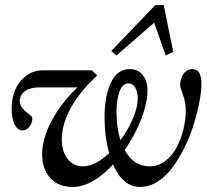

<svg xmlns="http://www.w3.org/2000/svg" viewBox="-20 -723 811 754"><path d="M437 -504.9 417 -522.9 589.8 -703.1H623L660.2 -519.5L630.9 -504.9L585.4 -633.8ZM263.7 11.2Q210.4 11.2 178 -23.4Q145.5 -58.1 145.5 -117.7Q145.5 -178.7 183.1 -249.3Q220.7 -319.8 284.2 -379.9H136.7Q97.7 -379.9 77.6 -364.7Q57.6 -349.6 57.6 -327.1Q57.6 -313.5 65.4 -302Q73.2 -290.5 82.3 -283.9Q91.3 -277.3 99.1 -270.5Q106.9 -263.7 106.9 -258.8Q106.9 -239.7 95.5 -225.3Q84 -210.9 68.8 -210.9Q49.3 -210.9 37.6 -233.9Q25.9 -256.8 25.9 -295.4Q25.9 -364.3 61.5 -405.5Q97.2 -446.8 147.9 -446.8H341.3L361.8 -426.3Q294.9 -365.7 258.8 -300.3Q222.7 -234.9 222.7 -177.2Q222.7 -127.9 245.4 -98.9Q268.1 -69.8 305.7 -69.8Q353.5 -69.8 408.7 -121.6Q390.6 -187 390.6 -261.7Q390.6 -347.2 416 -399.4Q441.4 -451.7 489.7 -451.7Q521.5 -451.7 540.3 -428.7Q559.1 -405.8 559.1 -366.7Q559.1 -319.3 534.7 -255.9Q510.3 -192.4 469.7 -133.8Q504.4 -69.8 568.4 -69.8Q600.6 -69.8 627.7 -89.8Q654.8 -109.9 672.4 -141.8Q689.9 -173.8 699.7 -212.4Q709.5 -251 709.5 -289.6Q709.5 -321.8 698.5 -350.6Q687.5 -379.4 687.5 -388.7Q687.5 -415 700.9 -433.3Q714.4 -451.7 735.4 -451.7Q771 -451.7 771 -394Q771 -365.7 763.7 -325.9Q756.3 -286.1 742.7 -240.5Q729 -194.8 707.8 -150.4Q686.5 -106 660.9 -69.8Q635.3 -33.7 601.1 -11.2Q566.9 11.2 530.3 11.2Q461.9 11.2 423.8 -77.1Q342.8 11.2 263.7 11.2ZM437.5 -281.7Q437.5 -222.2 453.1 -172.4Q483.4 -213.9 502.2 -258.3Q521 -302.7 521 -335.4Q521 -362.3 511 -378.9Q501 -395.5 484.4 -395.5Q461.4 -395.5 449.5 -363.8Q437.5 -332 437.5 -281.7Z"/></svg>

Font: Elstob 10pt
Style: Italic
Weight: 400
Italic angle: -20°
Designer: Peter S. Baker
Version: Version 1.015